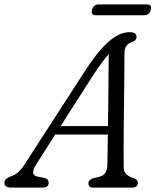

<svg xmlns="http://www.w3.org/2000/svg" viewBox="-47 -854 708 874"><path d="M118.5 -107Q87.5 -59 122 -50.5L155.5 -44Q174.5 -39 174.5 -22.5Q174.5 0 146.5 0H3.5Q-27 0 -27 -22.5Q-27 -40.5 3 -51.5Q36.5 -60.5 65 -106L336 -525Q395 -617.5 445.2 -662.5Q495.5 -707.5 542.5 -707.5Q574.5 -707.5 574.5 -686.5Q574.5 -669.5 555.5 -663Q538.5 -658.5 529 -646Q519.5 -633.5 519.5 -610Q519.5 -571 519 -517.5Q518.5 -464 517.8 -404.5Q517 -345 516.5 -286.5Q516 -228 515.8 -178.5Q515.5 -129 516 -96Q516 -72 528.2 -60.8Q540.5 -49.5 564 -41.5Q580.5 -36 580.5 -21.5Q580.5 0 553.5 0H376.5Q355.5 0 355.5 -19.5Q355.5 -34.5 375 -42L407.5 -50Q440 -59 441.5 -100Q442 -126 442.8 -162.5Q443.5 -199 444 -241.5H204.5ZM369 -499 229 -280H444.5Q445.5 -335.5 446 -394Q446.5 -452.5 447 -507.8Q447.5 -563 448 -607.5Q433 -591.5 413.2 -564.5Q393.5 -537.5 369 -499ZM372 -809.5Q378.5 -834 402.5 -834H622Q646 -834 639.5 -809.5Q633 -784.5 609 -784.5H389.5Q365.5 -784.5 372 -809.5Z"/></svg>

Font: Fraunces 9pt SuperSoft Light
Style: Italic
Weight: 300
Italic angle: -16°
Version: Version 1.000;[b76b70a41]